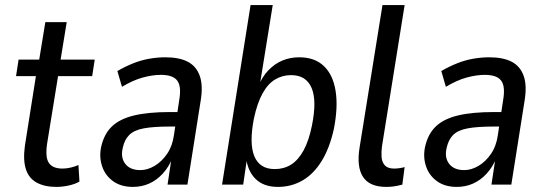

<svg xmlns="http://www.w3.org/2000/svg" viewBox="-20 -725 2134 754"><path d="M201 9Q155 9 124 -8Q93 -25 81.5 -61Q70 -97 78 -154L121 -426H43L53 -491H134L158 -638H242L218 -491H352L342 -426H208L165 -161Q157 -107 172 -85Q187 -63 226 -63Q241 -63 258 -67Q275 -71 288 -77L292 -12Q275 -2 250 3.5Q225 9 201 9Z M502 9Q455 9 424 -13.5Q393 -36 381 -72Q369 -108 377 -147Q388 -198 419 -228Q450 -258 506 -271.5Q562 -285 648 -285H690L682 -228H644Q583 -228 545 -221Q507 -214 488 -195.5Q469 -177 462 -144Q453 -106 472 -81.5Q491 -57 531 -57Q559 -57 587 -73.5Q615 -90 636 -120.5Q657 -151 663 -194L684 -333Q693 -386 676 -408.5Q659 -431 612 -431Q579 -431 540.5 -420.5Q502 -410 459 -384L441 -446Q472 -464 503.5 -476.5Q535 -489 567 -494.5Q599 -500 629 -500Q684 -500 717.5 -482.5Q751 -465 764.5 -427Q778 -389 768 -329L716 0H638L654 -106H658Q643 -69 619 -43Q595 -17 565.5 -4Q536 9 502 9Z M1071 9Q1016 9 984 -22Q952 -53 946 -109H951L935 0H852L964 -705H1051L999 -383H993Q1009 -423 1034 -449Q1059 -475 1089.5 -487.5Q1120 -500 1155 -500Q1216 -500 1252 -465.5Q1288 -431 1298 -367.5Q1308 -304 1291 -218Q1274 -142 1242.5 -91.5Q1211 -41 1167.5 -16Q1124 9 1071 9ZM1059 -61Q1095 -61 1123 -78.5Q1151 -96 1172 -134Q1193 -172 1205 -232Q1225 -330 1203.5 -380Q1182 -430 1123 -430Q1089 -430 1060.5 -413Q1032 -396 1011 -358Q990 -320 977 -259Q958 -161 979 -111Q1000 -61 1059 -61Z M1497 9Q1431 9 1405.5 -30.5Q1380 -70 1392 -145L1482 -705H1569L1480 -150Q1477 -128 1478.5 -108Q1480 -88 1491.5 -75.5Q1503 -63 1528 -63Q1539 -63 1551.5 -65Q1564 -67 1569 -69L1560 0Q1541 5 1526.5 7Q1512 9 1497 9Z M1774 9Q1727 9 1696 -13.5Q1665 -36 1653 -72Q1641 -108 1649 -147Q1660 -198 1691 -228Q1722 -258 1778 -271.5Q1834 -285 1920 -285H1962L1954 -228H1916Q1855 -228 1817 -221Q1779 -214 1760 -195.5Q1741 -177 1734 -144Q1725 -106 1744 -81.5Q1763 -57 1803 -57Q1831 -57 1859 -73.5Q1887 -90 1908 -120.5Q1929 -151 1935 -194L1956 -333Q1965 -386 1948 -408.5Q1931 -431 1884 -431Q1851 -431 1812.5 -420.5Q1774 -410 1731 -384L1713 -446Q1744 -464 1775.5 -476.5Q1807 -489 1839 -494.5Q1871 -500 1901 -500Q1956 -500 1989.5 -482.5Q2023 -465 2036.5 -427Q2050 -389 2040 -329L1988 0H1910L1926 -106H1930Q1915 -69 1891 -43Q1867 -17 1837.5 -4Q1808 9 1774 9Z"/></svg>

Font: Nunito Sans 10pt Condensed Medium
Style: Italic
Weight: 500
Width: 3
Italic angle: -9°
Designer: Vernon Adams
Foundry: Vernon Adams
Version: Version 3.101;gftools[0.9.27]